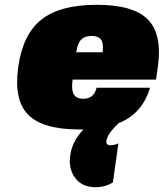

<svg xmlns="http://www.w3.org/2000/svg" viewBox="-20 -529 683 801"><path d="M474 -15 472 -12Q428 29 424 59Q422 77 441 77Q457 77 474 69L451 232Q419 252 378 252Q322 252 293 212.5Q264 173 273.5 115.5Q283 58 328 11H310Q158 11 97.5 -50.5Q37 -112 56 -249Q75 -386 153 -447.5Q231 -509 383.5 -509Q536 -509 596.5 -448Q657 -387 639 -253L631 -197H283Q277 -155 287.5 -136Q298 -117 328 -117Q372 -117 383 -163H606Q573 -53 474 -15ZM362 -379Q333 -379 318 -363Q303 -347 298 -311H408Q411 -335 407.5 -350Q404 -365 392.5 -372Q381 -379 362 -379Z"/></svg>

Font: Fivo Sans Modern ExtBlk
Style: Regular
Weight: 900
Designer: Alexander Slobzheninov
Foundry: Alexander Slobzheninov
Version: 1.0